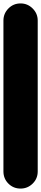

<svg xmlns="http://www.w3.org/2000/svg" viewBox="-20 -1100 240 1120"><path d="M0 -100H200V-980H0ZM100 -200Q58 -200 29 -170.5Q0 -141 0 -100Q0 -58 29 -29Q58 0 100 0Q141 0 170.5 -29Q200 -58 200 -100Q200 -141 170.5 -170.5Q141 -200 100 -200ZM100 -1080Q58 -1080 29 -1050.5Q0 -1021 0 -980Q0 -938 29 -909Q58 -880 100 -880Q141 -880 170.5 -909Q200 -938 200 -980Q200 -1021 170.5 -1050.5Q141 -1080 100 -1080Z"/></svg>

Font: Wavefont Black
Style: Regular
Weight: 900
Version: Version 3.004;gftools[0.9.33]